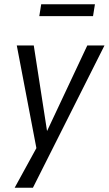

<svg xmlns="http://www.w3.org/2000/svg" viewBox="-20 -704 512 904"><path d="M49 180 157 -17V23L59 -490H139L204 -71H194L391 -490H472L135 180ZM165 -628 174 -684H427L418 -628Z"/></svg>

Font: Nunito Sans 10pt Condensed
Style: Italic
Weight: 400
Width: 3
Italic angle: -9°
Designer: Vernon Adams
Foundry: Vernon Adams
Version: Version 3.101;gftools[0.9.27]